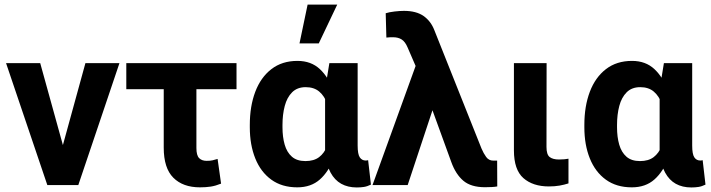

<svg xmlns="http://www.w3.org/2000/svg" viewBox="-20 -802 3080 832"><path d="M233.9 -105.5 350.1 -528.3H497.6L319.3 0H230ZM154.3 -528.3 271.5 -105 274.4 0H185.1L6.3 -528.3Z M1004.9 -528.3V-415.5H527.3V-528.3ZM689.5 -528.3H831.1V-160.6Q831.1 -128.9 842.8 -116.9Q854.5 -105 875.5 -105Q891.6 -105 901.4 -107.4Q911.1 -109.9 922.9 -113.3L938 -6.3Q914.1 3.4 893.1 6.6Q872.1 9.8 846.7 9.8Q772.5 9.8 731 -32Q689.5 -73.7 689.5 -162.1Z M1062.5 -250.5V-260.7Q1062.5 -341.8 1086.2 -404.3Q1109.9 -466.8 1156 -502.4Q1202.1 -538.1 1269 -538.1Q1328.1 -538.1 1366.2 -502.4Q1404.3 -466.8 1425.8 -405.3Q1447.3 -343.7 1456.1 -266.1V-249Q1447.3 -174.8 1425.8 -116.5Q1404.3 -58.1 1366 -24.2Q1327.6 9.8 1268.1 9.8Q1201.7 9.8 1155.8 -23.4Q1109.9 -56.6 1086.2 -115.5Q1062.5 -174.3 1062.5 -250.5ZM1204.1 -260.7V-250.5Q1204.1 -208.5 1213.6 -175.3Q1223.1 -142.1 1244.9 -123Q1266.6 -104 1303.7 -104Q1340.3 -104 1362.8 -121.1Q1385.3 -138.2 1397.2 -168.7Q1409.2 -199.2 1414.1 -238.8V-273.4Q1410.2 -317.9 1398.2 -351.8Q1386.2 -385.7 1363.5 -405Q1340.8 -424.3 1304.7 -424.3Q1268.1 -424.3 1245.9 -402.1Q1223.6 -379.9 1213.9 -342.8Q1204.1 -305.7 1204.1 -260.7ZM1407.2 -528.3H1529.8V-171.4Q1529.8 -133.8 1539.1 -120.1Q1548.3 -106.4 1564.9 -106.4Q1568.4 -106.4 1570.8 -106.9Q1573.2 -107.4 1575.2 -107.9L1587.4 -2Q1571.3 5.9 1556.9 8.1Q1542.5 10.3 1525.9 10.3Q1487.3 10.3 1458.7 -5.6Q1430.2 -21.5 1412.4 -54.2Q1394.5 -86.9 1388.7 -138.7V-415ZM1277.8 -613.8 1313 -782.2H1441.4L1361.3 -613.8Z M1858.9 -338.9 1746.6 0H1594.2L1790.5 -542.5L1886.7 -540.5ZM1730.5 -754.9Q1783.7 -754.9 1815.4 -732.7Q1847.2 -710.4 1862.3 -670.9L2066.4 -158.7Q2075.2 -137.7 2086.7 -121.8Q2098.1 -106 2117.7 -106Q2122.1 -106 2126.2 -106Q2130.4 -106 2134.3 -106L2134.8 5.9Q2124.5 7.8 2111.3 8.5Q2098.1 9.3 2081.5 9.3Q2021 9.3 1987.8 -18.8Q1954.6 -46.9 1935.5 -100.1L1801.3 -469.2L1746.1 -596.7Q1735.8 -621.1 1720.7 -630.9Q1705.6 -640.6 1683.1 -640.6Q1676.3 -640.6 1669.4 -640.4Q1662.6 -640.1 1654.3 -639.2L1651.4 -744.6Q1666.5 -749.5 1689.7 -752.2Q1712.9 -754.9 1730.5 -754.9Z M2207 -528.3H2348.6L2348.1 -165.5Q2348.1 -132.3 2361.8 -121.6Q2375.5 -110.8 2402.3 -110.8Q2415 -110.8 2425.5 -111.8Q2436 -112.8 2443.4 -114.3V-7.3Q2425.8 -1.5 2405 2.2Q2384.3 5.9 2358.4 5.9Q2289.1 5.9 2248 -30.3Q2207 -66.4 2207 -150.4Z M2512.2 -250.5V-260.7Q2512.2 -341.8 2535.9 -404.3Q2559.6 -466.8 2605.7 -502.4Q2651.9 -538.1 2718.7 -538.1Q2777.8 -538.1 2815.9 -502.4Q2854 -466.8 2875.5 -405.3Q2897 -343.7 2905.8 -266.1V-249Q2897 -174.8 2875.5 -116.5Q2854 -58.1 2815.7 -24.2Q2777.3 9.8 2717.8 9.8Q2651.4 9.8 2605.5 -23.4Q2559.6 -56.6 2535.9 -115.5Q2512.2 -174.3 2512.2 -250.5ZM2653.8 -260.7V-250.5Q2653.8 -208.5 2663.3 -175.3Q2672.9 -142.1 2694.6 -123Q2716.3 -104 2753.4 -104Q2790 -104 2812.5 -121.1Q2835 -138.2 2846.9 -168.7Q2858.9 -199.2 2863.8 -238.8V-273.4Q2859.9 -317.9 2847.9 -351.8Q2835.9 -385.7 2813.2 -405Q2790.5 -424.3 2754.4 -424.3Q2717.8 -424.3 2695.6 -402.1Q2673.3 -379.9 2663.6 -342.8Q2653.8 -305.7 2653.8 -260.7ZM2856.9 -528.3H2979.5V-171.4Q2979.5 -133.8 2988.8 -120.1Q2998 -106.4 3014.6 -106.4Q3018.1 -106.4 3020.5 -106.9Q3022.9 -107.4 3024.9 -107.9L3037.1 -2Q3021 5.9 3006.6 8.1Q2992.2 10.3 2975.6 10.3Q2937 10.3 2908.4 -5.6Q2879.9 -21.5 2862.1 -54.2Q2844.2 -86.9 2838.4 -138.7V-415Z"/></svg>

Font: RobotoDEMO
Style: Regular
Weight: 400
Designer: Christian Robertson
Foundry: Google
Version: Version 2.136